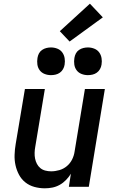

<svg xmlns="http://www.w3.org/2000/svg" viewBox="-20 -1012 640 1040"><path d="M223 8Q194 8 166.5 0.5Q139 -7 117.5 -24Q96 -41 83 -65.5Q70 -90 64 -117Q58 -144 59 -173.5Q60 -203 65 -232L115 -530H223L171 -217Q168 -201 167.5 -184.5Q167 -168 170 -153Q173 -138 180 -124.5Q187 -111 198.5 -101.5Q210 -92 225.5 -88Q241 -84 257 -84Q279 -84 301.5 -90.5Q324 -97 342 -112Q360 -127 370.5 -148Q381 -169 384 -191L440 -530H548L461 0H353L364 -71Q353 -53 337.5 -37Q322 -21 303 -10.5Q284 0 263.5 4Q243 8 223 8ZM456 -605Q438 -605 421.5 -611.5Q405 -618 395 -631.5Q385 -645 382.5 -662.5Q380 -680 383 -698Q385 -711 391 -722.5Q397 -734 408 -741.5Q419 -749 431.5 -752Q444 -755 456 -755Q474 -755 490.5 -748.5Q507 -742 517 -728.5Q527 -715 530 -697.5Q533 -680 530 -662Q528 -649 521.5 -637.5Q515 -626 504.5 -618.5Q494 -611 481.5 -608Q469 -605 456 -605ZM256 -605Q238 -605 221.5 -611.5Q205 -618 195 -631.5Q185 -645 182.5 -662.5Q180 -680 183 -698Q185 -711 191 -722.5Q197 -734 208 -741.5Q219 -749 231.5 -752Q244 -755 256 -755Q274 -755 290.5 -748.5Q307 -742 317 -728.5Q327 -715 330 -697.5Q333 -680 330 -662Q328 -649 321.5 -637.5Q315 -626 304.5 -618.5Q294 -611 281.5 -608Q269 -605 256 -605ZM357 -787 304 -843 467 -992 537 -918Z"/></svg>

Font: Iosevka Curly SmBdExObl
Style: Regular
Weight: 600
Width: 7
Italic angle: -9°
Monospace: yes
Designer: Belleve Invis
Foundry: Belleve Invis
Version: Version 11.1.0; ttfautohint (v1.8.3)